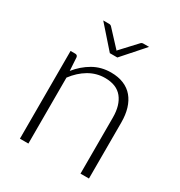

<svg xmlns="http://www.w3.org/2000/svg" viewBox="-167 -825 885 943"><g transform="rotate(30 275.0 -354.0)"><path d="M127.5 -410.5Q162 -453.5 207.2 -479.5Q252.5 -505.5 308 -505.5Q349 -505.5 380.2 -492.5Q411.5 -479.5 432 -455Q452.5 -430.5 463 -396Q473.5 -361.5 473.5 -318V0H425.5V-318Q425.5 -388 393.5 -427.8Q361.5 -467.5 296 -467.5Q247.5 -467.5 205.2 -442.8Q163 -418 130 -374V0H82V-497.5H108.5Q121 -497.5 123 -485ZM406 -707.5 297 -584.5H254.5L146 -707.5H179.5Q187.5 -707.5 193 -702L271 -618Q272.5 -616.5 274 -615Q275.5 -613.5 276.5 -611.5Q278 -613.5 279.2 -615Q280.5 -616.5 282 -618L360 -702Q365.5 -707.5 373.5 -707.5Z"/></g></svg>

Font: LatoLatin Light
Style: Regular
Weight: 300
Designer: Lukasz Dziedzic with Adam Twardoch and Botio Nikoltchev
Foundry: tyPoland Lukasz Dziedzic
Version: Version 2.015; 2015-08-06; http://www.latofonts.com/